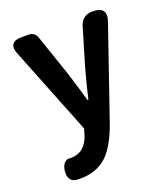

<svg xmlns="http://www.w3.org/2000/svg" viewBox="-142 -660 859 984"><g transform="rotate(-20 287.0 -168.0)"><path d="M128 224Q111 224 103 223Q77 219 68 196Q60 176 67 146Q72 127 84 116Q97 104 115 108Q116 108 117 108Q194 108 222 23L232 -11L40 -494Q28 -524 40.5 -542Q53 -560 85 -560H88H128Q162 -560 173 -528L251 -300Q262 -266 283 -195Q293 -160 298 -142H303Q318 -208 343 -300L404 -505Q420 -560 477 -560Q562 -560 533 -480L461 -271L362 17Q323 123 274 170Q217 224 128 224Z"/></g></svg>

Font: GenSenRounded2 TW B
Style: Regular
Weight: 700
Version: Version 2.000;PS 2;hotconv 16.6.51;makeotf.lib2.5.65220 DEVE